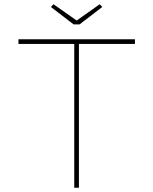

<svg xmlns="http://www.w3.org/2000/svg" viewBox="-20 -885 722 905"><path d="M330 0V-678H67V-700H616V-678H352V0ZM327 -770 220 -852 232 -865 349 -783H334L450 -865L462 -852L355 -770Z"/></svg>

Font: Lexend Peta Thin
Style: Regular
Weight: 250
Version: Version 1.007